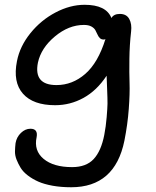

<svg xmlns="http://www.w3.org/2000/svg" viewBox="-20 -498 651 801"><path d="M276.9 283.2Q234.9 283.2 199.7 276.9Q164.6 270.5 140.1 259.8Q115.7 249 96.2 234.1Q76.7 219.2 66.4 202.6Q56.2 186 49.1 168Q42 149.9 42.5 132.6Q43 115.2 44.9 99.1Q49.3 73.7 67.4 56.4Q85.4 39.1 106.9 39.1Q139.2 39.1 132.8 74.2Q120.6 130.4 161.9 164.8Q203.1 199.2 280.8 199.2Q339.4 199.2 370.6 165.8Q401.9 132.3 415 64.9Q421.9 29.3 425 -9Q428.2 -47.4 428.5 -65.4Q428.7 -83.5 426.8 -129.6Q424.8 -175.8 424.8 -182.1Q383.8 -120.1 328.4 -89.6Q272.9 -59.1 210 -59.1Q118.2 -59.1 75.7 -107.2Q33.2 -155.3 50.8 -243.2Q63 -305.2 106.9 -359.6Q150.9 -414.1 211.7 -446Q272.5 -478 333 -478Q422.9 -478 444.8 -422.9Q454.6 -439.9 480 -439.9Q507.8 -439.9 519.3 -418.7Q530.8 -397.5 526.9 -366.2Q520.5 -311 519.8 -252Q519 -192.9 520.5 -150.6Q522 -108.4 517.3 -44.4Q512.7 19.5 499 88.9Q459.5 283.2 276.9 283.2ZM138.2 -236.8Q119.6 -143.1 215.8 -143.1Q282.2 -143.1 335.7 -189.7Q389.2 -236.3 419.9 -335Q416 -333 413.1 -333Q402.3 -333 396.2 -339.4Q390.1 -345.7 386.5 -354.5Q382.8 -363.3 377.7 -372.3Q372.6 -381.3 360.8 -387.7Q349.1 -394 330.1 -394Q266.6 -394 209 -345.9Q151.4 -297.9 138.2 -236.8Z"/></svg>

Font: Shantell Sans Bouncy
Style: Italic
Weight: 400
Italic angle: -11.31°
Designer: Stephen Nixon, Anya Danilova, Shantell Martin
Foundry: Arrow Type
Version: Version 1.006;[9816181b4]